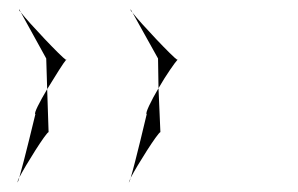

<svg xmlns="http://www.w3.org/2000/svg" viewBox="-20 -523 631 407"><path d="M17 -136C17 -136 19 -139 21 -147C18 -142 17 -137 17 -136ZM21 -147C35 -174 77 -241 83 -243L80 -334C64 -307 51 -282 55 -281C55 -281 31 -181 21 -147ZM21 -503C20 -503 20 -501 24 -497ZM24 -497 78 -399 80 -334C97 -362 116 -392 120 -396C110 -402 41 -475 24 -497ZM120 -396C121 -397 121 -397 121 -396C121 -395 121 -396 120 -396ZM253 -136C253 -136 255 -138 257 -146C255 -141 253 -137 253 -136ZM257 -146C271 -173 314 -241 320 -243L316 -336C300 -309 287 -282 291 -281C291 -281 267 -179 257 -146ZM257 -503C256 -503 257 -500 261 -496ZM261 -496 315 -399 316 -336C332 -364 352 -392 356 -396C346 -402 278 -474 261 -496ZM356 -396C357 -397 357 -397 357 -396C357 -395 357 -396 356 -396Z"/></svg>

Font: Ampere
Style: SCRevIta
Weight: 400
Version: Version 1